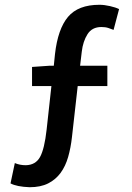

<svg xmlns="http://www.w3.org/2000/svg" viewBox="-20 -686 553 803"><path d="M104 97Q50 95 24 81L42 -4Q63 5 88 5Q129 4 147.5 -29.5Q166 -63 175 -144L195 -326H114V-406L186 -411H205L210 -460Q222 -565 264.5 -615.5Q307 -666 396 -666Q416 -666 440 -660.5Q464 -655 478 -648L455 -561Q445 -565 433 -569Q421 -573 404 -573Q365 -573 346 -543Q327 -513 322 -470L315 -411H429V-326H305L281 -113Q276 -68 265 -29.5Q254 9 233.5 37Q213 65 181.5 81Q150 97 104 97Z"/></svg>

Font: CV Source Sans Light
Style: Bold
Weight: 600
Designer: Paul D. Hunt
Foundry: Adobe Systems Incorporated
Version: Version 3.001